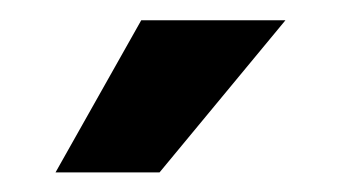

<svg xmlns="http://www.w3.org/2000/svg" viewBox="-20 -753 341 194"><path d="M122.7 -732.5H268.4L141.2 -578.8H36.1Z"/></svg>

Font: Intratopia Thin
Style: Regular
Weight: 100
Designer: Rasmus Andersson
Foundry: rsms
Version: Version 3.000;Glyphs 3.2.3 (3260)